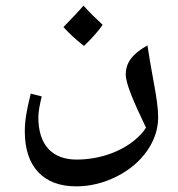

<svg xmlns="http://www.w3.org/2000/svg" viewBox="-20 -537 632 681"><path d="M278 -374C306 -401 329 -427 344 -449C318 -473 295 -496 276 -517C261 -499 237 -474 205 -441C223 -421 247 -398 278 -374ZM250 124C300 124 348 112 394 89C485 43 541 -37 541 -121C541 -152 535 -193 526 -241C516 -296 507 -347 503 -376C448 -345 426 -314 426 -272C426 -242 453 -177 498 -84C452 -15 353 29 252 29C164 29 116 -24 116 -121C116 -141 121 -166 128 -195L89 -205C73 -140 68 -107 68 -70C68 54 134 124 250 124Z"/></svg>

Font: Noto Naskh Arabic UI Medium
Style: Regular
Weight: 500
Designer: Monotype Design Team, David Williams, Mohamad Dakak and Nizar Qandah
Foundry: Monotype Imaging Inc.
Version: Version 2.014